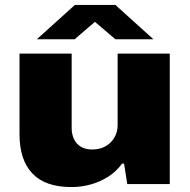

<svg xmlns="http://www.w3.org/2000/svg" viewBox="-20 -745 768 777"><path d="M269 12Q163 12 111 -43Q59 -98 59 -201V-528H270V-227Q270 -208 275.5 -192Q281 -176 291 -164.5Q301 -153 317 -146.5Q333 -140 353 -140Q384 -140 407 -153Q430 -166 443 -188.5Q456 -211 456 -238V-528H667V0H495L482 -83H474Q451 -51 418 -30Q385 -9 347 1.5Q309 12 269 12ZM129 -586 283 -725H447L601 -586H447L332 -684H396L282 -586Z"/></svg>

Font: Archivo SemiBold SemiExpanded Black
Style: Regular
Weight: 900
Width: 6
Version: Version 2.001